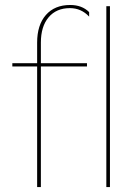

<svg xmlns="http://www.w3.org/2000/svg" viewBox="-20 -755 514 775"><path d="M263.2 -734.9Q311 -734.9 339.8 -706.1V-688Q307.6 -722.2 262.2 -722.2Q207.5 -722.2 176.3 -685.3Q145 -648.4 145 -583V-500H331.1V-486.8H145V0H129.9V-486.8H29.8V-500H129.9V-583Q129.9 -654.3 165.3 -694.6Q200.7 -734.9 263.2 -734.9ZM409.2 0V-730H423.8V0Z"/></svg>

Font: Human Sans Thin
Style: Regular
Weight: 100
Designer: Tim Radville
Foundry: Continuum
Version: Version 1.000;FEAKit 1.0